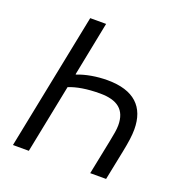

<svg xmlns="http://www.w3.org/2000/svg" viewBox="-126 -809 874 920"><g transform="rotate(20 311.0 -349.0)"><path d="M39 0H120L190 -350C228 -366 282 -375 347 -375C436 -375 481 -340 481 -261C481 -240 476 -213 469 -178L433 0H514L545 -153C555 -203 560 -237 560 -269C560 -383 495 -447 359 -447C304 -447 249 -437 209 -421H205L260 -698H179Z"/></g></svg>

Font: Braiins Sans
Style: Italic
Weight: 400
Italic angle: -11.31°
Designer: Mike Abbink, Paul van der Laan, Pieter van Rosmalen, Jiri Chlebus, Lubos Buracinsky
Foundry: Bold Monday, Sudetype
Version: Version 1.000;hotconv 1.0.109;makeotfexe 2.5.65596